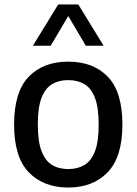

<svg xmlns="http://www.w3.org/2000/svg" viewBox="-20 -828 610 858"><path d="M285 10Q174.5 10 108.8 -57.8Q43 -125.5 43 -271Q43 -417 108 -484.8Q173 -552.5 285 -552.5Q397 -552.5 462 -484.8Q527 -417 527 -271.5Q527 -126.5 461.2 -58.2Q395.5 10 285 10ZM285 -72.5Q327 -72.5 357.5 -90.8Q388 -109 404.5 -152.2Q421 -195.5 421 -270.5Q421 -346.5 404.5 -390Q388 -433.5 357.5 -451.8Q327 -470 285 -470Q243 -470 212.5 -451.8Q182 -433.5 165.5 -390.5Q149 -347.5 149 -272.5Q149 -196.5 165.5 -153Q182 -109.5 212.5 -91Q243 -72.5 285 -72.5ZM127 -623.5 240 -808H330L443 -623.5H363.5L285 -756.5L206.5 -623.5Z"/></svg>

Font: Encode Sans Md
Style: Regular
Weight: 500
Designer: Multiple Designers
Foundry: Impallari Type
Version: Version 3.002; ttfautohint (v1.8.3) -l 8 -r 50 -G 200 -x 14 